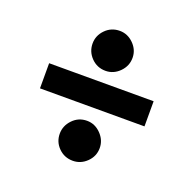

<svg xmlns="http://www.w3.org/2000/svg" viewBox="-95 -643 684 682"><g transform="rotate(20 247.5 -302.5)"><path d="M247 -208Q277 -208 299.5 -185Q322 -162 322 -132Q322 -101 299.5 -79Q277 -57 247 -57Q215 -57 193 -79Q171 -101 171 -132Q171 -162 193 -185Q215 -208 247 -208ZM247 -548Q277 -548 299.5 -525.5Q322 -503 322 -473Q322 -442 299.5 -419.5Q277 -397 247 -397Q215 -397 193 -419.5Q171 -442 171 -473Q171 -503 193 -525.5Q215 -548 247 -548ZM445 -354V-259H50V-354Z"/></g></svg>

Font: Podkova
Style: Bold
Weight: 700
Designer: Ilya Yudin
Foundry: Cyreal (www.cyreal.org)
Version: Version 2.102; ttfautohint (v1.8.1.43-b0c9)